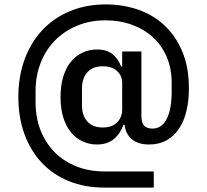

<svg xmlns="http://www.w3.org/2000/svg" viewBox="-20 -728 936 869"><path d="M676 121H453Q363 121 291 91.5Q219 62 168.5 8Q118 -46 90.5 -121.5Q63 -197 63 -289Q63 -381 91 -458Q119 -535 170.5 -590.5Q222 -646 295.5 -677Q369 -708 459 -708Q536 -708 604.5 -684.5Q673 -661 724 -613.5Q775 -566 805 -495Q835 -424 835 -328Q835 -273 824 -226.5Q813 -180 790.5 -146Q768 -112 734 -93Q700 -74 655 -74Q604 -74 576 -98.5Q548 -123 544 -163H539Q524 -122 494.5 -98Q465 -74 419 -74Q385 -74 355 -87.5Q325 -101 302.5 -127.5Q280 -154 267 -194.5Q254 -235 254 -289Q254 -343 267 -383.5Q280 -424 302.5 -450.5Q325 -477 355 -490.5Q385 -504 419 -504Q465 -504 491 -481.5Q517 -459 528 -427H533V-495H620V-205Q620 -172 632.5 -159Q645 -146 670 -146Q712 -146 734.5 -189.5Q757 -233 757 -314V-353Q757 -418 734.5 -470.5Q712 -523 672 -559.5Q632 -596 577 -616Q522 -636 458 -636Q387 -636 328.5 -611.5Q270 -587 228.5 -544.5Q187 -502 164 -443.5Q141 -385 141 -316V-266Q141 -196 163.5 -138.5Q186 -81 227 -39.5Q268 2 325.5 25Q383 48 454 48H676ZM445 -151Q487 -151 510 -174Q533 -197 533 -233V-353Q533 -385 510 -406.5Q487 -428 445 -428Q399 -428 375 -400.5Q351 -373 351 -328V-251Q351 -206 375 -178.5Q399 -151 445 -151Z"/></svg>

Font: IBM Plex Sans Hebrew Medium
Style: Regular
Weight: 500
Designer: Mike Abbink, Paul van der Laan, Pieter van Rosmalen, Yanek Iontef
Foundry: Bold Monday
Version: Version 1.2